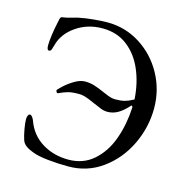

<svg xmlns="http://www.w3.org/2000/svg" viewBox="-101 -761 854 873"><g transform="rotate(15 325.5 -324.5)"><path d="M127 -5Q105 -13 90.5 -23.5Q76 -34 71 -51Q65 -70 60 -97.5Q55 -125 55 -143Q55 -152 58 -159.5Q61 -167 67 -168Q73 -168 79 -160Q85 -152 88 -143Q110 -82 164 -48.5Q218 -15 288 -15Q358 -15 406.5 -58Q455 -101 479.5 -169.5Q504 -238 508 -317V-319Q508 -324 505.5 -326Q503 -328 501 -326Q475 -297 452 -284Q429 -271 404 -271Q388 -271 373.5 -276.5Q359 -282 332 -294Q310 -304 292.5 -310Q275 -316 258 -316Q225 -316 206 -310.5Q187 -305 166 -295L163 -294Q160 -294 157.5 -298Q155 -302 155 -306Q155 -309 175.5 -328Q196 -347 222 -362.5Q248 -378 271 -378Q294 -378 313.5 -372Q333 -366 356 -356Q362 -354 376 -347.5Q390 -341 401.5 -338Q413 -335 424 -335Q449 -335 466.5 -339.5Q484 -344 500 -353Q502 -354 504.5 -355Q507 -356 508 -358Q509 -360 508 -363Q503 -435 476.5 -496.5Q450 -558 401.5 -595Q353 -632 285 -632Q215 -632 161 -594.5Q107 -557 93 -502Q89 -487 86 -479.5Q83 -472 76 -471H75Q65 -471 65 -494Q66 -537 80 -603Q81 -606 82.5 -615Q84 -624 86.5 -628.5Q89 -633 93 -633Q107 -634 142 -644Q162 -650 169 -651Q199 -657 236 -660.5Q273 -664 300 -664Q384 -664 454 -619.5Q524 -575 564.5 -501Q605 -427 605 -341Q605 -251 565.5 -169Q526 -87 455.5 -36Q385 15 296 15Q247 15 200 10Q153 5 127 -5Z"/></g></svg>

Font: EB Garamond
Style: Regular
Weight: 400
Designer: Georg Duffner and Octavio Pardo
Foundry: Georg Duffner
Version: Version 1.000; ttfautohint (v1.6)